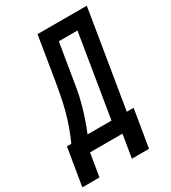

<svg xmlns="http://www.w3.org/2000/svg" viewBox="-263 -841 975 1097"><g transform="rotate(-30 224.5 -292.0)"><path d="M-51 151 -10 -96H19Q39 -140 55 -185Q71 -230 83 -276Q95 -322 103.5 -367.5Q112 -413 120 -459L165 -735H490L385 -96H430L389 151H276L301 0H87L62 151ZM126 -96H284L373 -639H250L218 -445Q211 -401 203.5 -357Q196 -313 184.5 -269.5Q173 -226 158.5 -182.5Q144 -139 126 -96Z"/></g></svg>

Font: Iosevka Term Curly
Style: Bold Italic
Weight: 700
Italic angle: -9°
Designer: Belleve Invis
Foundry: Belleve Invis
Version: Version 32.3.0